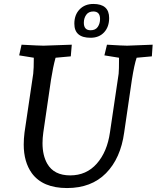

<svg xmlns="http://www.w3.org/2000/svg" viewBox="-20 -936 792 971"><path d="M141 -60Q100 -117 100 -205Q100 -234 104 -266L148 -563Q151 -588 151 -644L77 -656L89 -710Q180 -705 200 -705L343 -710L338 -651L261 -644Q248 -597 238 -533L199 -266Q195 -237 195 -212Q195 -150 219 -108Q253 -49 335 -49Q417 -49 469.5 -108.5Q522 -168 536 -266L580 -563Q582 -580 582 -644L508 -656L521 -710Q602 -705 623 -705L752 -710L748 -651L671 -644Q659 -609 647 -533L608 -266Q590 -135 516 -60Q442 15 319 15Q196 15 141 -60ZM452 -916Q532 -916 532 -845Q532 -800 506.5 -772.5Q481 -745 438 -745Q356 -745 356 -816Q356 -861 382.5 -888.5Q409 -916 452 -916ZM452 -878Q428 -878 416 -861Q404 -844 404 -821Q404 -783 438 -783Q463 -783 474.5 -800Q486 -817 486 -840Q486 -878 452 -878Z"/></svg>

Font: Andada
Style: Italic
Weight: 400
Italic angle: -8.29999°
Designer: Carolina Giovagnoli
Foundry: Carolina Giovagnoli
Version: Version 1.003